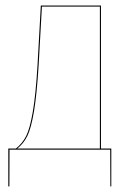

<svg xmlns="http://www.w3.org/2000/svg" viewBox="-20 -537 489 689"><path d="M342.3 -3.9H379.4V131.8H376L375.5 0H14.2L13.7 131.8H9.8V-3.9H37.1Q60.5 -22.5 74 -49.1Q87.4 -75.7 97.9 -137Q108.4 -198.2 114.7 -303.7L126.5 -517.1H342.3ZM338.4 -3.9V-513.2H130.4L118.7 -303.7Q112.3 -199.2 102.1 -138.2Q91.8 -77.1 78.4 -49.6Q64.9 -22 42 -3.9Z"/></svg>

Font: Fira Sans Compressed Four
Style: Regular
Weight: 100
Width: 1
Designer: Carrois Corporate & Edenspiekermann AG
Foundry: Carrois Corporate GbR & Edenspiekermann AG
Version: Version 4.203;PS 004.203;hotconv 1.0.88;makeotf.lib2.5.64775